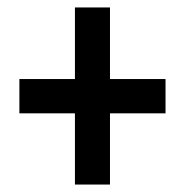

<svg xmlns="http://www.w3.org/2000/svg" viewBox="-20 -611 497 515"><path d="M275 -399V-591H181V-399H32V-307H181V-116H275V-307H424V-399Z"/></svg>

Font: Noto Sans Khmer ExtraCondensed SemiBold
Style: Regular
Weight: 600
Width: 2
Designer: Danh Hong and the Monotype Design Team
Foundry: Monotype Imaging Inc.
Version: Version 2.004